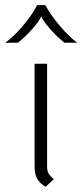

<svg xmlns="http://www.w3.org/2000/svg" viewBox="-43 -719 322 750"><path d="M92 -72V-470H141V-68Q141 -52 146.5 -42Q152 -32 167 -19L135 11Q111 -4 101.5 -22Q92 -40 92 -72ZM102 -699H134Q155 -660 191.5 -617Q228 -574 259 -552H209Q183 -572 154 -604.5Q125 -637 118 -655Q111 -637 82 -604.5Q53 -572 27 -552H-23Q9 -574 45.5 -617Q82 -660 102 -699Z"/></svg>

Font: KoHo Light
Style: Regular
Weight: 300
Version: Version 1.000; ttfautohint (v1.6)